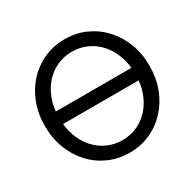

<svg xmlns="http://www.w3.org/2000/svg" viewBox="-160 -905 1103 1088"><g transform="rotate(-30 391.0 -361.0)"><path d="M116.7 -402.3V-320.3H655.8V-402.3ZM141.6 -361.3Q141.6 -425.3 160.4 -478.3Q179.2 -531.2 213.1 -569.8Q247.1 -608.4 292.5 -629.4Q337.9 -650.4 391.1 -650.4Q444.3 -650.4 489.7 -629.4Q535.2 -608.4 569.1 -569.8Q603 -531.2 621.8 -478.3Q640.6 -425.3 640.6 -361.3Q640.6 -297.4 621.8 -244.4Q603 -191.4 569.1 -152.8Q535.2 -114.3 489.7 -93.3Q444.3 -72.3 391.1 -72.3Q337.9 -72.3 292.5 -93.3Q247.1 -114.3 213.1 -152.8Q179.2 -191.4 160.4 -244.4Q141.6 -297.4 141.6 -361.3ZM48.8 -361.3Q48.8 -280.8 75 -213.1Q101.1 -145.5 147.7 -95.5Q194.3 -45.4 256.6 -17.8Q318.8 9.8 391.1 9.8Q463.4 9.8 525.6 -17.8Q587.9 -45.4 634.5 -95.5Q681.2 -145.5 707.3 -213.1Q733.4 -280.8 733.4 -361.3Q733.4 -441.9 707.3 -509.5Q681.2 -577.1 634.5 -627.2Q587.9 -677.2 525.6 -704.8Q463.4 -732.4 391.1 -732.4Q318.8 -732.4 256.6 -704.8Q194.3 -677.2 147.7 -627.2Q101.1 -577.1 75 -509.5Q48.8 -441.9 48.8 -361.3Z"/></g></svg>

Font: Giphurs
Style: Regular
Weight: 400
Version: Version 2.010